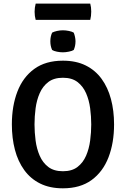

<svg xmlns="http://www.w3.org/2000/svg" viewBox="-20 -1034 700 1068"><path d="M172 -342Q172 -298 178 -252.2Q184 -206.5 200.8 -167.8Q217.5 -129 248.8 -105.2Q280 -81.5 330 -81.5Q380 -81.5 411 -105.2Q442 -129 458.8 -167.8Q475.5 -206.5 481.5 -252.2Q487.5 -298 487.5 -342Q487.5 -386 481.5 -431.5Q475.5 -477 458.8 -515.5Q442 -554 411 -577.8Q380 -601.5 330 -601.5Q280 -601.5 248.8 -577.8Q217.5 -554 200.8 -515.5Q184 -477 178 -431.5Q172 -386 172 -342ZM46 -342Q46 -444.5 76.8 -524.5Q107.5 -604.5 170.5 -650.5Q233.5 -696.5 330 -696.5Q403 -696.5 456.5 -670Q510 -643.5 545 -595.5Q580 -547.5 597.2 -483Q614.5 -418.5 614.5 -342Q614.5 -239 583.5 -158.8Q552.5 -78.5 489.5 -32.5Q426.5 13.5 330 13.5Q257 13.5 203.5 -13Q150 -39.5 115 -87.8Q80 -136 63 -200.8Q46 -265.5 46 -342ZM260 -804.5Q260 -831 270 -852.5Q280 -858 297 -861.8Q314 -865.5 330 -865.5Q345.5 -865.5 363.5 -861.8Q381.5 -858 390 -852.5Q394.5 -842 397.2 -828.8Q400 -815.5 400 -804.5Q400 -777.5 390 -756Q381.5 -750.5 363.5 -746.8Q345.5 -743 330 -743Q314 -743 296.8 -746.5Q279.5 -750 270 -756Q260 -777.5 260 -804.5ZM178.5 -923.5Q172.5 -944.5 172.5 -968.5Q172.5 -991.5 178.5 -1014H482Q485 -1001.5 486.2 -992.2Q487.5 -983 487.5 -969Q487.5 -945 482 -923.5Z"/></svg>

Font: Signika Medium
Style: Regular
Weight: 500
Designer: Anna Giedry
Foundry: Anna Giedry
Version: Version 2.000